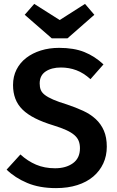

<svg xmlns="http://www.w3.org/2000/svg" viewBox="-20 -952 599 987"><path d="M529 -198Q529 -151 511 -112Q493 -73 459.5 -44.5Q426 -16 377.5 -0.5Q329 15 268 15Q183 15 120 -11.5Q57 -38 14 -80L85 -158Q122 -124 165.5 -105.5Q209 -87 263 -87Q319 -87 355 -113Q391 -139 391 -190Q391 -211 384.5 -227.5Q378 -244 362.5 -257.5Q347 -271 321 -283Q295 -295 256 -307Q200 -324 160.5 -344Q121 -364 96 -388.5Q71 -413 59 -444.5Q47 -476 47 -515Q47 -559 65 -594.5Q83 -630 115 -654.5Q147 -679 190 -692.5Q233 -706 284 -706Q360 -706 413.5 -684.5Q467 -663 512 -621L445 -545Q410 -577 372.5 -591Q335 -605 293 -605Q245 -605 214.5 -584.5Q184 -564 184 -523Q184 -504 189.5 -490Q195 -476 210.5 -464Q226 -452 253.5 -440Q281 -428 324 -415Q369 -400 407 -382.5Q445 -365 472 -340Q499 -315 514 -280.5Q529 -246 529 -198ZM287 -849 417 -932 465 -876 327 -755H246L107 -876L156 -932Z"/></svg>

Font: Qnwhxotralxmqkhsjrfbfhwcoqn
Style: Regular
Weight: 500
Designer: Carrois Corporate & Edenspiekermann
Foundry: Carrois Corporate GbR & Edenspiekermann AG
Version: Version 2.001